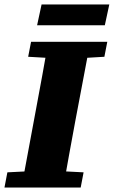

<svg xmlns="http://www.w3.org/2000/svg" viewBox="-33 -839 509 859"><path d="M-13 0 0 -68 140 -75H204L341 -68L328 0ZM63 0 129 -355Q143 -429 156.5 -503.5Q170 -578 183 -652H371L304 -298Q290 -223 276.5 -148.5Q263 -74 250 0ZM93 -585 106 -652H447L434 -585L298 -577H234ZM133 -726 153 -819H456L436 -726Z"/></svg>

Font: Source Serif 4 Black
Style: Italic
Weight: 900
Italic angle: -12°
Designer: Frank Grießhammer
Foundry: Adobe Systems Incorporated
Version: Version 4.004;hotconv 1.0.116;makeotfexe 2.5.65601